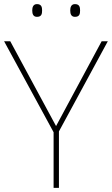

<svg xmlns="http://www.w3.org/2000/svg" viewBox="-20 -915 545 935"><path d="M137 -864C137 -847 142 -833 160 -833C182 -833 185 -847 185 -864C185 -880 182 -895 160 -895C142 -895 137 -880 137 -864ZM322 -864C322 -847 327 -833 345 -833C367 -833 370 -847 370 -864C370 -880 367 -895 345 -895C327 -895 322 -880 322 -864ZM253 -301 30 -714H0L241 -271V0H267V-275L505 -714H475Z"/></svg>

Font: Noto Sans Syriac Eastern Thin
Style: Regular
Weight: 100
Designer: Patrick Giasson and the Monotype Design Team
Foundry: Monotype Imaging Inc.
Version: Version 3.001